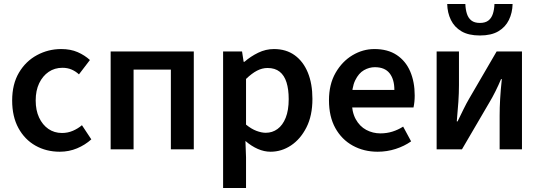

<svg xmlns="http://www.w3.org/2000/svg" viewBox="-20 -749 2711 963"><path d="M280 12Q212 12 158 -18.5Q104 -49 72.5 -106.5Q41 -164 41 -245Q41 -327 75 -384.5Q109 -442 165.5 -472.5Q222 -503 287 -503Q334 -503 369.5 -487.5Q405 -472 431 -448L376 -376Q360 -391 339.5 -400Q319 -409 293 -409Q254 -409 224 -388.5Q194 -368 176.5 -331.5Q159 -295 159 -245Q159 -196 176 -159.5Q193 -123 222.5 -102.5Q252 -82 291 -82Q320 -82 345.5 -93Q371 -104 391 -121L438 -50Q407 -22 366.5 -5Q326 12 280 12Z M535 0V-491H952V0H837V-400H650V0Z M1099 194V-491H1194L1202 -439H1206Q1237 -466 1275 -484.5Q1313 -503 1354 -503Q1415 -503 1458 -472Q1501 -441 1524 -385Q1547 -329 1547 -253Q1547 -169 1517 -110Q1487 -51 1439.5 -19.5Q1392 12 1337 12Q1305 12 1273 -2Q1241 -16 1211 -42L1214 40V194ZM1313 -83Q1346 -83 1372 -102Q1398 -121 1413 -158.5Q1428 -196 1428 -252Q1428 -301 1417 -336Q1406 -371 1382.5 -389.5Q1359 -408 1322 -408Q1295 -408 1269 -394.5Q1243 -381 1214 -353V-124Q1241 -102 1266.5 -92.5Q1292 -83 1313 -83Z M1874 12Q1805 12 1749.5 -18.5Q1694 -49 1662 -106.5Q1630 -164 1630 -246Q1630 -326 1663 -383.5Q1696 -441 1748 -472Q1800 -503 1858 -503Q1925 -503 1970 -473Q2015 -443 2037.5 -390.5Q2060 -338 2060 -270Q2060 -254 2058.5 -239Q2057 -224 2054 -210H1716V-298H1958Q1958 -351 1934 -381.5Q1910 -412 1860 -412Q1832 -412 1805.5 -397Q1779 -382 1761.5 -346Q1744 -310 1744 -246Q1744 -188 1764 -151.5Q1784 -115 1817 -97.5Q1850 -80 1888 -80Q1920 -80 1948.5 -89Q1977 -98 2002 -114L2042 -40Q2008 -16 1964.5 -2Q1921 12 1874 12Z M2170 0V-491H2282V-322Q2282 -282 2279 -238Q2276 -194 2271 -140H2275Q2289 -169 2304.5 -200.5Q2320 -232 2333 -254L2471 -491H2598V0H2486V-170Q2486 -208 2488.5 -252.5Q2491 -297 2497 -352H2493Q2480 -321 2464.5 -290Q2449 -259 2435 -236L2297 0ZM2387 -571Q2330 -571 2294.5 -592Q2259 -613 2241.5 -649Q2224 -685 2223 -729H2314Q2315 -701 2322 -679.5Q2329 -658 2344.5 -646Q2360 -634 2387 -634Q2414 -634 2429.5 -646Q2445 -658 2452 -679.5Q2459 -701 2460 -729H2551Q2550 -685 2532.5 -649Q2515 -613 2479.5 -592Q2444 -571 2387 -571Z"/></svg>

Font: Source Sans 3 SemiBold
Style: Regular
Weight: 600
Designer: Paul D. Hunt
Foundry: Adobe
Version: Version 3.046;hotconv 1.0.118;makeotfexe 2.5.65603